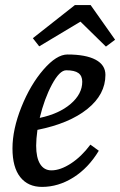

<svg xmlns="http://www.w3.org/2000/svg" viewBox="-20 -723 472 754"><path d="M29 -140Q29 -215 64 -302.5Q99 -390 150.5 -449.5Q202 -509 245 -509Q317 -509 355.5 -488.5Q394 -468 394 -429Q394 -352 323 -295Q252 -238 127 -213Q122 -176 122 -151Q122 -104 137.5 -79Q153 -54 182 -54Q217 -54 258.5 -81Q300 -108 335 -155L368 -131Q327 -63 268 -26Q209 11 145 11Q90 11 59.5 -27.5Q29 -66 29 -140ZM303 -402Q303 -425 288 -436Q273 -447 240 -447Q214 -447 184 -391Q154 -335 136 -260Q212 -276 257.5 -315Q303 -354 303 -402ZM109 -573 274 -703H336L432 -567L396 -540L296 -638L134 -541Z"/></svg>

Font: Andada Pro Medium
Style: Italic
Weight: 500
Italic angle: -7°
Designer: Carolina Giovagnoli
Foundry: Huerta Tipografica
Version: Version 3.005; ttfautohint (v1.8.4)